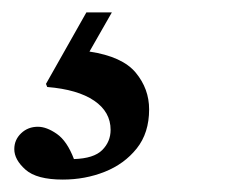

<svg xmlns="http://www.w3.org/2000/svg" viewBox="-20 -30 400 309"><path d="M160 -10 124 53Q177 61 198.5 87Q220 113 220 146Q220 184 200 209Q180 234 148.5 246.5Q117 259 81 259Q39 259 21 243Q3 227 3 210Q3 195 14 184.5Q25 174 41 174Q55 174 71.5 185.5Q88 197 99 226Q131 225 144.5 211.5Q158 198 158 179Q158 150 131.5 132Q105 114 56 110L54 105L119 -10Z"/></svg>

Font: Tiro Kannada
Style: Italic
Weight: 400
Italic angle: -11°
Designer: Kannada: John Hudson & Fiona Ross, assisted by Kaja Sojewska. Latin: John Hudson with Paul Hanslow, assisted by Kaja Soj
Foundry: Tiro Typeworks Ltd.
Version: Version 1.52